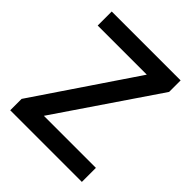

<svg xmlns="http://www.w3.org/2000/svg" viewBox="-197 -841 968 968"><g transform="rotate(45 287.5 -357.0)"><path d="M543 0H32.2V-81.1L392.1 -613.8H42V-713.9H533.2V-631.8L171.9 -100.1H543Z"/></g></svg>

Font: CAA NEO Sans SemiBold
Style: Regular
Weight: 600
Version: Version 1.10